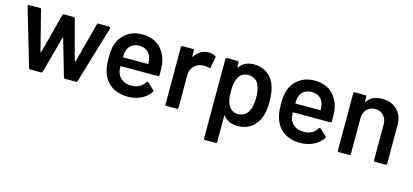

<svg xmlns="http://www.w3.org/2000/svg" viewBox="-60 -957 3407 1584"><g transform="rotate(15 1643.5 -165.0)"><path d="M170 -9 26 -499 25 -502Q25 -511 36 -511H129Q139 -511 140 -501L227 -160Q227 -157 229 -157Q231 -157 232 -160L322 -502Q324 -511 334 -511H416Q427 -511 428 -502L520 -160Q520 -158 523 -158Q524 -158 526 -160L617 -502Q619 -511 629 -511L721 -510Q726 -510 729 -506.5Q732 -503 731 -498L585 -9Q582 0 573 0H480Q471 0 468 -9L377 -322Q377 -325 375 -325Q374 -325 372 -322L287 -9Q284 0 275 0H182Q173 0 170 -9Z M802 -128Q782 -177 782 -260Q782 -330 794 -369Q815 -439 870 -479Q925 -519 1002 -519Q1094 -519 1151 -467Q1208 -415 1222 -323Q1225 -305 1225 -253V-231Q1225 -220 1214 -220H899Q894 -220 894 -216Q895 -181 902 -163Q914 -128 945 -107.5Q976 -87 1022 -87Q1098 -87 1135 -147Q1143 -157 1151 -149L1206 -99Q1210 -96 1210.5 -92Q1211 -88 1208 -84Q1179 -40 1128.5 -15.5Q1078 9 1014 9Q935 8 880.5 -27.5Q826 -63 802 -128ZM899 -295H1108Q1112 -295 1112 -299Q1111 -328 1106 -345Q1097 -381 1070 -401.5Q1043 -422 1002 -422Q963 -422 936.5 -402.5Q910 -383 901 -348Q895 -332 895 -300Q895 -295 899 -295Z M1335 -11V-500Q1335 -511 1346 -511H1436Q1446 -511 1446 -500V-451Q1446 -448 1447.5 -447.5Q1449 -447 1451 -449Q1495 -517 1569 -517Q1602 -517 1626 -504Q1634 -499 1632 -490L1616 -402Q1613 -392 1602 -396Q1584 -401 1565 -401Q1521 -401 1495 -384Q1472 -369 1459 -345.5Q1446 -322 1446 -292V-11Q1446 0 1436 0H1346Q1335 0 1335 -11Z M1715 178V-500Q1715 -505 1718 -508Q1721 -511 1726 -511H1816Q1827 -511 1827 -500V-462Q1827 -456 1833 -460Q1854 -489 1885 -504Q1916 -519 1954 -519Q2023 -519 2073 -481.5Q2123 -444 2143 -377Q2158 -326 2158 -255Q2158 -177 2142 -130Q2121 -66 2072 -29Q2023 8 1952 8Q1914 8 1883.5 -6Q1853 -20 1833 -46Q1831 -49 1829 -48.5Q1827 -48 1827 -45V178Q1827 189 1816 189H1726Q1721 189 1718 186Q1715 183 1715 178ZM1846 -146Q1857 -119 1879.5 -103.5Q1902 -88 1931 -88Q1963 -88 1986.5 -103Q2010 -118 2022 -145Q2033 -166 2038 -191.5Q2043 -217 2043 -256Q2043 -325 2025 -362Q2014 -391 1989.5 -406.5Q1965 -422 1932 -422Q1870 -422 1845 -362Q1836 -343 1832 -318.5Q1828 -294 1828 -256Q1828 -216 1832 -190.5Q1836 -165 1846 -146Z M2274 -128Q2254 -177 2254 -260Q2254 -330 2266 -369Q2287 -439 2342 -479Q2397 -519 2474 -519Q2566 -519 2623 -467Q2680 -415 2694 -323Q2697 -305 2697 -253V-231Q2697 -220 2686 -220H2371Q2366 -220 2366 -216Q2367 -181 2374 -163Q2386 -128 2417 -107.5Q2448 -87 2494 -87Q2570 -87 2607 -147Q2615 -157 2623 -149L2678 -99Q2682 -96 2682.5 -92Q2683 -88 2680 -84Q2651 -40 2600.5 -15.5Q2550 9 2486 9Q2407 8 2352.5 -27.5Q2298 -63 2274 -128ZM2371 -295H2580Q2584 -295 2584 -299Q2583 -328 2578 -345Q2569 -381 2542 -401.5Q2515 -422 2474 -422Q2435 -422 2408.5 -402.5Q2382 -383 2373 -348Q2367 -332 2367 -300Q2367 -295 2371 -295Z M2807 -11V-500Q2807 -511 2818 -511H2908Q2918 -511 2918 -500V-459Q2918 -457 2920 -456Q2922 -455 2923 -457Q2963 -518 3051 -518Q3131 -518 3179.5 -469.5Q3228 -421 3228 -340V-11Q3228 0 3217 0H3127Q3116 0 3116 -11V-317Q3116 -363 3088.5 -392.5Q3061 -422 3018 -422Q2974 -422 2946 -393Q2918 -364 2918 -318V-11Q2918 0 2908 0H2818Q2807 0 2807 -11Z"/></g></svg>

Font: Barlow GEO Semi Bold
Style: Regular
Weight: 600
Designer: Jeremy Tribby
Foundry: Tribby Type
Version: Version 1.408